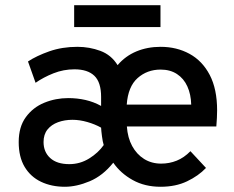

<svg xmlns="http://www.w3.org/2000/svg" viewBox="-20 -702 896 734"><path d="M228 12Q177 12 137 -7Q97 -26 74.2 -64Q51.5 -102 51.5 -159Q51.5 -217 78.8 -254.2Q106 -291.5 149.2 -309.2Q192.5 -327 241 -327Q275 -327 306.8 -319.8Q338.5 -312.5 366.5 -297V-331.5Q366.5 -387.5 340.8 -412.2Q315 -437 264.5 -437Q223 -437 184.5 -421.8Q146 -406.5 116 -385.5L87 -467Q119.5 -488.5 168.5 -505.8Q217.5 -523 276 -523Q322 -523 363.8 -507.5Q405.5 -492 429.5 -453Q459.5 -488 501.5 -505.5Q543.5 -523 594 -523Q655.5 -523 704.5 -496.2Q753.5 -469.5 781.8 -415.5Q810 -361.5 810 -280Q810 -268 809.2 -251.2Q808.5 -234.5 807 -218.5H465Q468 -175.5 485.2 -143.8Q502.5 -112 531 -94.2Q559.5 -76.5 596 -76.5Q627.5 -76.5 655.5 -87.8Q683.5 -99 708 -124L767.5 -60Q738.5 -29.5 695 -8.8Q651.5 12 594 12Q533.5 12 487.2 -13.8Q441 -39.5 413 -80Q373 -30 322.8 -9Q272.5 12 228 12ZM245 -74.5Q286 -74.5 321 -96.2Q356 -118 376.5 -147.5Q372.5 -160 369.8 -181.2Q367 -202.5 366.5 -214Q343.5 -227 314 -235.5Q284.5 -244 257 -244Q227 -244 201.8 -234.8Q176.5 -225.5 161.5 -206.8Q146.5 -188 146.5 -159Q146.5 -121 172 -97.8Q197.5 -74.5 245 -74.5ZM464.5 -302H711Q710 -341.5 696.2 -371.8Q682.5 -402 656.5 -419Q630.5 -436 594 -436Q542.5 -436 506 -403.5Q469.5 -371 464.5 -302ZM263.5 -598.5V-682H593.5V-598.5Z"/></svg>

Font: Overpass Medium
Style: Regular
Weight: 500
Designer: Delve Withrington, Dave Bailey, Thomas Jockin
Foundry: Delve Fonts LLC
Version: Version 4.000